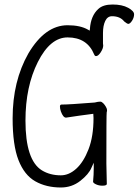

<svg xmlns="http://www.w3.org/2000/svg" viewBox="-20 -820 615 852"><path d="M371 -688 378 -684 379 -692Q383 -750 416 -780Q437 -800 479.5 -800Q522 -800 548.5 -785.5Q575 -771 575 -756.5Q575 -742 566 -728Q557 -714 549 -714Q543 -715 531 -725Q513 -748 477 -748Q457 -748 447 -727Q437 -706 437 -674V-627L438 -618Q438 -605 427 -588Q416 -571 406 -571Q401 -571 398 -578Q367 -654 280 -654Q203 -654 148 -545Q93 -436 93 -285Q93 -109 166 -64Q202 -42 250 -42Q286 -42 318.5 -71.5Q351 -101 373 -158Q395 -215 395 -296L394 -315Q331 -307 273 -298Q260 -298 250 -326Q246 -338 246 -347Q246 -356 253 -356Q287 -356 399 -365H400Q415 -369 425 -369Q431 -369 438 -362Q445 -355 450 -346Q455 -337 455 -331.5Q455 -326 453.5 -321.5Q452 -317 452 -94L454 -4Q454 4 434 4Q419 4 406 -2Q393 -8 393 -14Q396 -44 396 -74V-98L386 -76Q374 -47 336.5 -17.5Q299 12 250 12Q185 12 136.5 -15.5Q88 -43 62 -109.5Q36 -176 36 -295Q36 -460 106 -583Q180 -708 280 -708Q337 -708 371 -688Z"/></svg>

Font: Moon Stars Kai T HW Light
Style: Regular
Weight: 300
Designer: GuiWonder
Version: Version 1.101